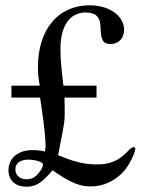

<svg xmlns="http://www.w3.org/2000/svg" viewBox="-20 -696 540 724"><path d="M344 -328V-373H219C211 -442 208 -473 208 -512C208 -598 243 -649 303 -649C340 -649 358 -632 359 -597C360 -544 368 -530 398 -530C427 -530 448 -552 448 -583C448 -636 393 -676 318 -676C199 -676 123 -585 123 -442C123 -418 125 -399 130 -373H23V-328H131L136 -295C147 -225 152 -165 152 -146C152 -139 151 -133 149 -125C130 -129 118 -130 103 -130C48 -130 12 -100 12 -54C12 -16 38 8 80 8C115 8 138 -6 178 -54C246 -7 279 7 323 7C369 7 412 -13 445 -48C466 -71 490 -118 490 -136C490 -140 488 -141 484 -141C478 -141 471 -136 461 -125C430 -91 394 -76 348 -76C299 -76 264 -84 199 -111C223 -231 224 -238 224 -267C224 -287 224 -308 223 -328ZM142 -76C142 -68 137 -57 127 -45C113 -27 99 -20 80 -20C55 -20 38 -35 38 -57C38 -81 56 -94 88 -94C113 -94 142 -85 142 -76Z"/></svg>

Font: STIX Math
Style: Regular
Weight: 400
Designer: MicroPress Inc., with final additions and corrections provided by Coen Hoffman, Elsevier (retired)
Version: Version 1.1.0